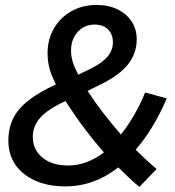

<svg xmlns="http://www.w3.org/2000/svg" viewBox="-20 -730 694 763"><path d="M602.3 -58.3 534 12.7Q513.3 -4 492.5 -23.8Q471.7 -43.7 450 -64.7Q354 10.7 239.7 10.7Q171.7 10.7 120.5 -12Q69.3 -34.7 41.3 -75.3Q13.3 -116 13.3 -171.3Q13.3 -220 32 -258.7Q50.7 -297.3 92.5 -330.3Q134.3 -363.3 202.3 -394.7Q184.7 -428.7 176.8 -457.7Q169 -486.7 169 -518Q169 -573.7 194.3 -617.2Q219.7 -660.7 263.8 -685.5Q308 -710.3 364.3 -710.3Q411.3 -710.3 447.2 -692.8Q483 -675.3 503.2 -644.7Q523.3 -614 523.3 -573.7Q523.3 -518.7 489.5 -475.3Q455.7 -432 383.7 -396.3L328 -368.7Q357.3 -323.7 391.3 -279.8Q425.3 -236 460.3 -195.7Q488 -229.7 512.3 -271.7Q536.7 -313.7 556.7 -362.3L642.7 -339Q590 -216 519 -135Q540.7 -114 561.3 -94.7Q582 -75.3 602.3 -58.3ZM262.3 -529Q262.3 -506.3 269.2 -484Q276 -461.7 291 -433L345.7 -459.7Q387.7 -481 408.2 -506Q428.7 -531 428.7 -562Q428.7 -593.7 409.3 -613Q390 -632.3 356 -632.3Q315.3 -632.3 288.8 -603.2Q262.3 -574 262.3 -529ZM110.3 -186.7Q110.3 -135 148.7 -103.7Q187 -72.3 250.7 -72.3Q288.7 -72.3 324.5 -85.8Q360.3 -99.3 393 -124.3Q354.3 -168.3 316.3 -218.8Q278.3 -269.3 240 -328.3Q170 -296 140.2 -262.5Q110.3 -229 110.3 -186.7Z"/></svg>

Font: Red Hat Display VF
Style: Italic
Weight: 300
Italic angle: -12°
Designer: Pentagram, MCKL
Foundry: Pentagram, MCKL
Version: Version 1.010